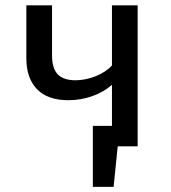

<svg xmlns="http://www.w3.org/2000/svg" viewBox="-20 -561 655 736"><path d="M335.9 -78.5H409.2V-235.9Q379.5 -209.2 335.4 -193.1Q291.3 -176.9 241.5 -176.9Q162.6 -176.9 121.8 -219.2Q81 -261.5 81 -337.4V-540.5H179.5V-349.2Q179.5 -297.9 201.8 -275.6Q224.1 -253.3 269.2 -253.3Q306.7 -253.3 346.2 -268.7Q385.6 -284.1 409.2 -310.3V-540.5H507.7V0H431.3L415.4 155.4H335.9Z"/></svg>

Font: Fira Code Retina
Style: Regular
Weight: 450
Monospace: yes
Designer: Carrois Corporate, Edenspiekermann AG, Nikita Prokopov
Foundry: Carrois Corporate, Edenspiekermann AG, Nikita Prokopov
Version: Version 6.002